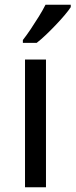

<svg xmlns="http://www.w3.org/2000/svg" viewBox="-20 -786 317 806"><path d="M173 0H85V-536H173ZM277 -756Q268 -742 251 -722Q234 -702 213.5 -680.5Q193 -659 172.5 -639.5Q152 -620 134 -606H76V-618Q91 -637 108.5 -663Q126 -689 143 -716.5Q160 -744 171 -766H277Z"/></svg>

Font: Noto Sans Tamil
Style: Regular
Weight: 400
Designer: Jelle Bosma - Monotype Design Team
Foundry: Monotype Imaging Inc.
Version: Version 2.003